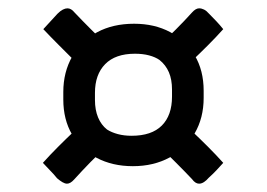

<svg xmlns="http://www.w3.org/2000/svg" viewBox="-20 -529 640 461"><path d="M239 -419Q233 -413 225.5 -405.5Q218 -398 210 -390Q202 -382 192.5 -378.5Q183 -375 174 -377Q165 -379 157 -385Q140 -402 120.5 -421.5Q101 -441 84 -459Q92 -468 101 -477.5Q110 -487 118 -496Q125 -503 131 -506Q137 -509 142 -509Q151 -509 159 -499Q178 -479 198.5 -458.5Q219 -438 239 -419ZM361 -419Q381 -437 402 -458Q423 -479 441 -499Q450 -509 458 -509Q464 -509 470 -506Q476 -503 482 -496Q491 -487 499.5 -478Q508 -469 516 -459Q499 -440 479.5 -420.5Q460 -401 442 -384Q433 -377 424.5 -375.5Q416 -374 407.5 -378Q399 -382 390 -390Q388 -392 384 -396Q380 -400 375.5 -404.5Q371 -409 367 -413Q363 -417 361 -419ZM361 -179Q367 -185 375 -193Q383 -201 390 -208Q402 -220 416.5 -221.5Q431 -223 443 -212Q460 -196 479.5 -176.5Q499 -157 516 -138Q509 -130 500 -120.5Q491 -111 481 -102Q476 -96 470 -92Q464 -88 458 -88Q449 -88 441 -99Q422 -119 401.5 -139.5Q381 -160 361 -179ZM238 -179Q218 -161 197.5 -140Q177 -119 158 -98Q149 -88 141 -88Q136 -88 130 -91.5Q124 -95 117 -101Q109 -111 100 -120Q91 -129 83 -138Q100 -157 119.5 -176.5Q139 -196 157 -213Q166 -221 174.5 -222Q183 -223 192 -219.5Q201 -216 209 -208Q211 -205 215 -201Q219 -197 223.5 -193Q228 -189 232 -185Q236 -181 238 -179ZM132 -308Q132 -356 153.5 -393.5Q175 -431 213 -451.5Q251 -472 302 -472Q351 -472 388.5 -452Q426 -432 447.5 -396Q469 -360 469 -311V-294Q469 -246 447.5 -209Q426 -172 387.5 -151Q349 -130 299 -130Q250 -130 212 -150Q174 -170 153 -206Q132 -242 132 -290ZM208 -289Q208 -265 215.5 -247Q223 -229 237 -218Q248 -211 263 -207Q278 -203 296 -203Q344 -203 368.5 -227.5Q393 -252 393 -297V-314Q393 -338 385.5 -355.5Q378 -373 363 -385Q353 -392 338 -396Q323 -400 304 -400Q257 -400 232.5 -375Q208 -350 208 -306Z"/></svg>

Font: Rec Mono Semicasual
Style: Regular
Weight: 400
Version: Version 1.085; ttfautohint (v1.8.4.7-5d5b)